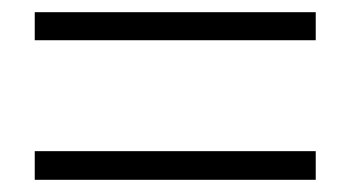

<svg xmlns="http://www.w3.org/2000/svg" viewBox="-20 -523 575 315"><path d="M37 -457H498V-503H37ZM37 -228H498V-275H37Z"/></svg>

Font: Noto Sans TC Light
Style: Regular
Weight: 300
Designer: Ryoko NISHIZUKA 西塚涼子 (kana, bopomofo & ideographs); Paul D. Hunt (Latin, Greek & Cyrillic); Sandoll Communications 산돌커뮤니
Foundry: Adobe
Version: Version 2.004;hotconv 1.0.118;makeotfexe 2.5.65603